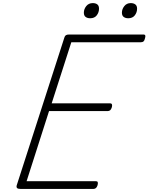

<svg xmlns="http://www.w3.org/2000/svg" viewBox="-20 -1221 960 1241"><path d="M111 0Q96 0 90.5 -5.5Q85 -11 88 -23L396 -978Q399 -989 406 -993.5Q413 -998 428 -998H906Q917 -998 919 -991.5Q921 -985 917 -973Q914 -959 908 -953.5Q902 -948 891 -948H441L314 -553H691Q701 -553 703.5 -546.5Q706 -540 703 -528Q699 -515 692.5 -509Q686 -503 676 -503H297L152 -50H599Q609 -50 611.5 -44Q614 -38 611 -25Q607 -12 600.5 -6Q594 0 585 0ZM563 -1103Q545 -1103 533.5 -1111.5Q522 -1120 522 -1139Q522 -1162 537.5 -1181.5Q553 -1201 580 -1201Q598 -1201 609 -1192.5Q620 -1184 620 -1165Q620 -1141 605.5 -1122Q591 -1103 563 -1103ZM809 -1103Q791 -1103 779.5 -1111.5Q768 -1120 768 -1139Q768 -1162 783.5 -1181.5Q799 -1201 825 -1201Q843 -1201 854.5 -1192.5Q866 -1184 866 -1165Q866 -1141 851.5 -1122Q837 -1103 809 -1103Z"/></svg>

Font: Playwrite US Trad ExtraLight
Style: Regular
Weight: 250
Designer: Veronika Burian, José Scaglione
Foundry: TypeTogether
Version: Version 1.003